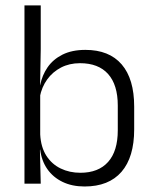

<svg xmlns="http://www.w3.org/2000/svg" viewBox="-20 -683 570 714"><path d="M294.5 10.5Q248 10.5 212.8 -6.5Q177.5 -23.5 156 -54.2Q134.5 -85 129.5 -126.5H109.5L129.5 -183Q132 -136 152.2 -104.2Q172.5 -72.5 205.5 -56.5Q238.5 -40.5 279 -40.5Q346 -40.5 382 -80.8Q418 -121 418 -198.5V-290.5Q418 -367.5 382 -407.8Q346 -448 277.5 -448Q238 -448 206.8 -431.8Q175.5 -415.5 155.2 -387.2Q135 -359 128 -322L112 -366.5H129.5Q136.5 -403 156.8 -432.5Q177 -462 212.2 -479.8Q247.5 -497.5 297.5 -497.5Q386 -497.5 432.5 -443.5Q479 -389.5 479 -286.5V-202Q479 -98.5 431.8 -44Q384.5 10.5 294.5 10.5ZM71 0V-663H131.5V-500.5L129 -361L129.5 -347.5V-142L128.5 -122L131.5 0Z"/></svg>

Font: Anek Tamil Light
Style: Regular
Weight: 300
Designer: Aadarsh Rajan (Tamil), Yesha Goshar (Latin)
Foundry: Ek Type
Version: Version 1.003